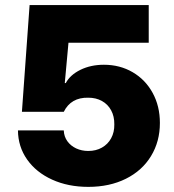

<svg xmlns="http://www.w3.org/2000/svg" viewBox="-20 -727 687 757"><path d="M50.8 -212.9H231.4Q232.4 -188.5 245.6 -170.2Q258.8 -151.9 280.5 -141.8Q302.2 -131.8 328.1 -131.8Q358.4 -131.8 381.8 -145Q405.3 -158.2 418.2 -181.9Q431.2 -205.6 430.7 -236.3Q431.2 -268.1 418.2 -292Q405.3 -315.9 381.8 -328.9Q358.4 -341.8 328.1 -341.8Q259.8 -343.3 231.4 -286.1H66.4L96.7 -707H566.4V-558.6H250L235.4 -399.4H239.3Q256.3 -431.6 297.1 -451.7Q337.9 -471.7 389.6 -471.7Q452.6 -471.7 502.9 -442.4Q553.2 -413.1 581.8 -360.8Q610.4 -308.6 610.4 -242.2Q610.4 -168.9 575.4 -111.6Q540.5 -54.2 476.3 -22.2Q412.1 9.8 328.1 9.8Q248.5 9.8 185.5 -18.8Q122.6 -47.4 86.9 -98.1Q51.3 -148.9 50.8 -212.9Z"/></svg>

Font: Pretendard JP Black
Style: Regular
Weight: 900
Designer: Base glyphs from Inter by Rasmus Andersson; Hangeul glyphs from Noto Sans CJK(Source Han Sans) by Jang Soo-young and Kan
Foundry: Kil Hyung-jin
Version: Version 1.309